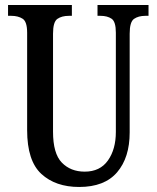

<svg xmlns="http://www.w3.org/2000/svg" viewBox="-20 -734 624 764"><path d="M295 10Q201 10 144.5 -42Q88 -94 88 -216V-604Q88 -648 70 -659.5Q52 -671 25 -671H12V-714H266V-671H254Q226 -671 208.5 -659Q191 -647 191 -600V-210Q191 -123 226 -87Q261 -51 317 -51Q378 -51 409.5 -95.5Q441 -140 441 -209V-604Q441 -648 424 -659.5Q407 -671 380 -671H368V-714H571V-671H558Q531 -671 513.5 -659Q496 -647 496 -600V-207Q496 -107 446 -48.5Q396 10 295 10Z"/></svg>

Font: Noto Serif Thai ExtraCondensed Medium
Style: Regular
Weight: 500
Width: 2
Designer: Monotype Design Team
Foundry: Monotype Imaging Inc.
Version: Version 2.002; ttfautohint (v1.8.4.7-5d5b)